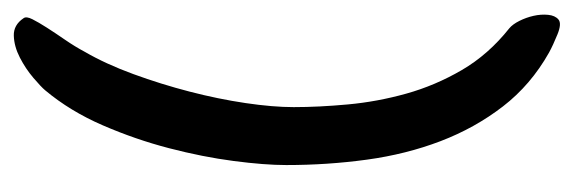

<svg xmlns="http://www.w3.org/2000/svg" viewBox="-303 -446 851 285"><g transform="rotate(90 122.5 -303.5)"><path d="M9 -707Q15 -712 31 -705.5Q47 -699 58 -693Q106 -666 138 -624.5Q170 -583 189.5 -532Q209 -481 217 -422.5Q225 -364 225 -303Q225 -271 219 -225Q213 -179 200 -129Q187 -79 166 -30.5Q145 18 114 55Q109 61 95.5 72.5Q82 84 65.5 92.5Q49 101 33 101.5Q17 102 7 87Q4 83 8.5 74Q13 65 21 52.5Q29 40 39 25.5Q49 11 57 -4Q75 -35 90 -76Q105 -117 116 -159.5Q127 -202 133 -242.5Q139 -283 139 -314Q139 -351 135 -394.5Q131 -438 119 -481Q107 -524 84 -563.5Q61 -603 22 -634Q16 -639 11 -649Q6 -659 3.5 -670Q1 -681 2 -691.5Q3 -702 9 -707Z"/></g></svg>

Font: BM YEONSUNG
Style: Regular
Weight: 400
Designer: Bongjin Kim; Myungsoo Han; Jaehyun Keum; Jihee Min; Dokyung Lee; Chorong Kim; Jooyeon Kang; Sang-a Kim;
Foundry: Sandoll Communications Inc.
Version: Version 1.000;PS 1;hotconv 16.6.51;makeotf.lib2.5.65220